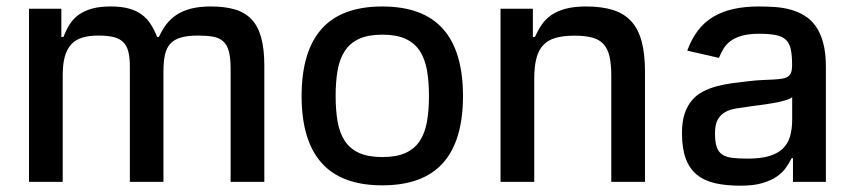

<svg xmlns="http://www.w3.org/2000/svg" viewBox="-20 -573 2692 605"><path d="M71.4 0V-545.5H173.3V-456.7H180Q188.6 -479 200.1 -497Q211.6 -514.9 229 -527.2Q246.4 -539.4 270.6 -546Q294.7 -552.6 328.5 -552.6Q362.6 -552.6 386.4 -546Q410.2 -539.4 426.8 -527Q443.5 -514.6 454.9 -496.8Q466.3 -479 475.1 -456.7H480.8Q490.8 -478.7 504.1 -496.3Q517.4 -513.8 536.6 -526.5Q555.8 -539.1 582 -545.8Q608.3 -552.6 644.5 -552.6Q688.2 -552.6 720 -543.3Q751.8 -534.1 772.4 -512.4Q793 -490.8 802.9 -454.9Q812.9 -419 812.9 -365.8V0H706.7V-355.8Q706.7 -390.3 701.2 -410.9Q695.7 -431.5 683.4 -442.6Q671.2 -453.8 651.6 -457.4Q632.1 -460.9 604.4 -460.9Q571.7 -460.9 550.6 -454.9Q529.5 -448.9 517 -435.5Q504.6 -422.2 499.8 -400.6Q495 -378.9 495 -347.7V0H389.2V-362.6Q389.2 -391.3 384.4 -410.3Q379.6 -429.3 368.1 -440.5Q356.5 -451.7 337.4 -456.3Q318.2 -460.9 289.4 -460.9Q260.3 -460.9 239 -454.4Q217.7 -447.8 204.2 -432.9Q190.7 -418 184.1 -394.2Q177.6 -370.4 177.6 -336.3V0Z M930.4 -270.2Q930.4 -410.9 993.3 -481.7Q1056.1 -552.6 1184.7 -552.6Q1313.2 -552.6 1376.1 -481.7Q1438.9 -410.9 1438.9 -270.2Q1438.9 -130.3 1376.1 -59.7Q1313.2 11 1184.7 11Q1056.1 11 993.3 -59.7Q930.4 -130.3 930.4 -270.2ZM1037.6 -270.6Q1037.6 -224.8 1044 -188.9Q1050.4 -153.1 1066.9 -128.4Q1083.5 -103.7 1112 -90.9Q1140.6 -78.1 1185 -78.1Q1229 -78.1 1257.5 -90.9Q1285.9 -103.7 1302.4 -128.4Q1318.9 -153.1 1325.3 -188.9Q1331.7 -224.8 1331.7 -270.6Q1331.7 -316.4 1325.3 -352.3Q1318.9 -388.1 1302.4 -413Q1285.9 -437.9 1257.5 -450.8Q1229 -463.8 1185 -463.8Q1140.6 -463.8 1112 -450.8Q1083.5 -437.9 1066.9 -413Q1050.4 -388.1 1044 -352.3Q1037.6 -316.4 1037.6 -270.6Z M1659.1 -545.5V-456.7H1665.8Q1675.4 -478.3 1687.7 -496.1Q1699.9 -513.8 1718.4 -526.3Q1736.9 -538.7 1763.1 -545.6Q1789.4 -552.6 1826.7 -552.6Q1875.4 -552.6 1910.3 -541.9Q1945.3 -531.2 1968 -507.1Q1990.8 -483 2001.6 -443.5Q2012.4 -404.1 2012.4 -346.9V0H1906.2V-334.2Q1906.2 -370.4 1900.7 -394.7Q1895.2 -419 1881.9 -433.8Q1868.6 -448.5 1846.4 -454.5Q1824.2 -460.6 1790.5 -460.6Q1756 -460.6 1731.9 -454Q1707.7 -447.4 1692.5 -431.6Q1677.2 -415.8 1670.3 -389.6Q1663.4 -363.3 1663.4 -323.9V0H1557.2V-545.5Z M2128.9 -154.1Q2128.9 -189.6 2137.3 -214.7Q2145.6 -239.7 2160.2 -256.7Q2174.7 -273.8 2194.8 -284.3Q2214.8 -294.7 2237.9 -301Q2261 -307.2 2286.6 -310.7Q2312.1 -314.3 2338.1 -317.1Q2362.6 -320 2382.3 -320.8Q2402 -321.7 2417.3 -322.4Q2432.5 -323.2 2443.7 -324.9Q2454.9 -326.7 2462 -331.1Q2469.1 -335.6 2472.5 -343.9Q2475.9 -352.3 2475.9 -366.5V-369Q2475.9 -398.8 2471.8 -417.8Q2467.7 -436.8 2456.3 -447.6Q2445 -458.5 2424.7 -462.5Q2404.5 -466.6 2372.2 -466.6Q2338.8 -466.6 2316.9 -460.2Q2295.1 -453.8 2281.2 -443.2Q2267.4 -432.5 2259.4 -418.9Q2251.4 -405.2 2245.4 -390.6L2145.6 -413.4Q2159.1 -450.6 2179.5 -477.1Q2199.9 -503.6 2227.8 -520.2Q2255.7 -536.9 2291.4 -544.7Q2327.1 -552.6 2370.7 -552.6Q2397 -552.6 2422.8 -550.8Q2448.5 -549 2471.9 -542.4Q2495.4 -535.9 2515.6 -523.4Q2535.9 -511 2550.8 -489.9Q2565.7 -468.8 2574 -437.5Q2582.4 -406.2 2582.4 -362.2V0H2478.7V-74.6H2474.4Q2467 -59.3 2456 -43.9Q2445 -28.4 2426.7 -16Q2408.4 -3.6 2381 4.3Q2353.7 12.1 2313.2 12.1Q2267.8 12.1 2233.3 4.3Q2198.9 -3.6 2175.6 -22.7Q2152.3 -41.9 2140.6 -73.9Q2128.9 -105.8 2128.9 -154.1ZM2336.3 -73.2Q2376.1 -73.2 2402.9 -81Q2429.7 -88.8 2446 -104.2Q2462.4 -119.7 2469.3 -142.8Q2476.2 -165.8 2476.2 -196.7V-267Q2472.3 -263.1 2463.6 -259.9Q2454.9 -256.7 2443 -253.7Q2431.1 -250.7 2417.6 -248.4Q2404.1 -246.1 2390.8 -244.1Q2377.5 -242.2 2365.4 -240.6Q2353.3 -239 2344.8 -237.9Q2321.7 -234.7 2301.3 -231.5Q2280.9 -228.3 2265.8 -220.2Q2250.7 -212 2241.8 -196.4Q2233 -180.8 2233 -152.7Q2233 -126.4 2238.1 -110.6Q2243.3 -94.8 2255.3 -86.5Q2267.4 -78.1 2287.3 -75.6Q2307.2 -73.2 2336.3 -73.2Z"/></svg>

Font: Cannonade Med
Style: Regular
Weight: 500
Designer: Rasmus Andersson
Foundry: rsms
Version: Version 3.012;git-f93a4a705